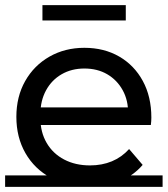

<svg xmlns="http://www.w3.org/2000/svg" viewBox="-22 -722 656 751"><path d="M327 9Q242 9 177.5 -26Q113 -61 77.5 -123Q42 -185 42 -265Q42 -344 76.5 -405Q111 -466 171.5 -500.5Q232 -535 308 -535Q385 -535 444 -501Q503 -467 536.5 -405.5Q570 -344 570 -262Q570 -256 569.5 -248Q569 -240 568 -233H117V-302H518L479 -278Q480 -329 458 -369Q436 -409 397.5 -431.5Q359 -454 308 -454Q258 -454 219 -431.5Q180 -409 158 -368.5Q136 -328 136 -276V-260Q136 -205 160.5 -163Q185 -121 229 -98Q273 -75 330 -75Q377 -75 415.5 -91Q454 -107 483 -139L536 -77Q500 -35 446.5 -13Q393 9 327 9ZM-2 -36H614V9H-2ZM144 -642V-702H470V-642Z"/></svg>

Font: Montserrat Underline Thin Medium
Style: Regular
Weight: 500
Version: Version 9.000